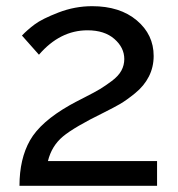

<svg xmlns="http://www.w3.org/2000/svg" viewBox="-20 -601 575 621"><path d="M43 0Q43 -87 77 -147Q111 -207 206 -261Q220 -269 253.5 -286Q287 -303 303.5 -313Q320 -323 341.5 -339Q363 -355 372.5 -372.5Q382 -390 382 -410Q382 -447 350 -475Q318 -503 263 -503Q174 -503 106 -424L51 -486Q68 -504 92 -522Q116 -540 169 -560.5Q222 -581 278 -581Q368 -581 422.5 -535Q477 -489 477 -420Q477 -384 461.5 -353.5Q446 -323 417 -299.5Q388 -276 368 -264.5Q348 -253 316 -237Q220 -190 183.5 -159.5Q147 -129 135 -80H488V0Z"/></svg>

Font: Raleway-v4020 Medium
Style: Regular
Weight: 500
Designer: Matt McInerney, Pablo Impallari, Rodrigo Fuenzalida
Foundry: Matt McInerney, Pablo Impallari, Rodrigo Fuenzalida
Version: Version 4.020;PS 004.020;hotconv 1.0.88;makeotf.lib2.5.64775